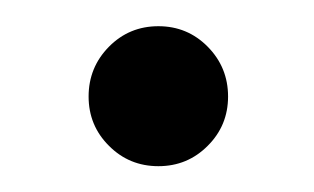

<svg xmlns="http://www.w3.org/2000/svg" viewBox="-20 -339 242 148"><path d="M102.1 -210.9Q79.6 -210.9 64 -226.6Q48.3 -242.2 48.3 -264.6Q48.3 -287.1 64 -303Q79.6 -318.8 102.1 -318.8Q124.5 -318.8 140.1 -303Q155.8 -287.1 155.8 -264.6Q155.8 -242.2 140.1 -226.6Q124.5 -210.9 102.1 -210.9Z"/></svg>

Font: Reddit Sans Light
Style: Italic
Weight: 300
Italic angle: -11.25°
Designer: Stephen Hutchings
Version: Version 1.013